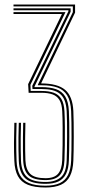

<svg xmlns="http://www.w3.org/2000/svg" viewBox="-20 -820 391 846"><path d="M180.5 6.2Q132.2 6.2 102.6 -5.9Q73 -18 58.9 -44Q44.8 -70 43.2 -111Q41.5 -147.2 41.6 -189.1Q41.8 -231 43.2 -278.8H53Q52 -242.5 51.6 -212.8Q51.2 -183 51.8 -158.1Q52.2 -133.2 53 -111.5Q54.5 -73 67.6 -48.8Q80.8 -24.5 108.1 -13.1Q135.5 -1.8 180.5 -1.8Q219.2 -1.8 243.5 -13.2Q267.8 -24.8 279.8 -49.2Q291.8 -73.8 293.5 -112.5Q294.2 -130.5 294.8 -158.6Q295.2 -186.8 295.2 -218.4Q295.2 -250 294.9 -279.8Q294.5 -309.5 293.5 -330.5Q291.2 -375.2 275.9 -399.9Q260.5 -424.5 232.9 -434.4Q205.2 -444.2 165.5 -444.2H146.8V-446.5L301 -766.5V-791.8H39.5V-800H310.8V-764.5L161 -452.5Q234.2 -452.2 267.1 -424Q300 -395.8 303.2 -331Q304.2 -309.5 304.6 -279.6Q305 -249.8 305 -217.9Q305 -186 304.5 -158Q304 -130 303.2 -112Q301.5 -70 288.2 -44Q275 -18 248.5 -5.9Q222 6.2 180.5 6.2ZM180.5 -26.5Q127.8 -26.5 106 -47.2Q84.2 -68 82.2 -112.8Q81.5 -134.8 81.1 -159.4Q80.8 -184 81.1 -213.5Q81.5 -243 82.2 -278.8H92Q91 -240 90.8 -210.6Q90.5 -181.2 90.9 -157.8Q91.2 -134.2 92 -113Q93.8 -72.8 113.4 -53.8Q133 -34.8 180.5 -34.8Q219 -34.8 235.9 -54.4Q252.8 -74 254.2 -115.2Q255.2 -139.8 255.8 -179.5Q256.2 -219.2 256 -260.1Q255.8 -301 254.2 -329.2Q252.8 -361.8 241.8 -379.5Q230.8 -397.2 211 -404.2Q191.2 -411.2 163 -411.2H106.2L104 -449.2L252.8 -758.2H39.5V-766.5H268.5L114 -446.2L115.2 -419.2H162.8Q194.8 -419.2 216.6 -411.4Q238.5 -403.5 250.4 -384Q262.2 -364.5 264 -329.5Q265.5 -301.8 265.8 -261.1Q266 -220.5 265.6 -180.4Q265.2 -140.2 264 -114Q262.2 -68 242.6 -47.2Q223 -26.5 180.5 -26.5ZM180.5 -10Q118 -10 91.5 -34.2Q65 -58.5 62.8 -111.8Q62 -133.8 61.5 -159Q61 -184.2 61.4 -214Q61.8 -243.8 62.8 -278.8H72.5Q71.5 -240.5 71.2 -211Q71 -181.5 71.4 -157.8Q71.8 -134 72.5 -112.2Q74.5 -63.5 98.6 -40.9Q122.8 -18.2 180.5 -18.2Q223.8 -18.2 247.8 -38.8Q271.8 -59.2 273.8 -113Q274.5 -131.8 275 -159.9Q275.5 -188 275.6 -219.4Q275.8 -250.8 275.4 -279.9Q275 -309 273.8 -330Q272.2 -358.2 264.8 -377.1Q257.2 -396 243.5 -407.1Q229.8 -418.2 209.5 -423Q189.2 -427.8 162.5 -427.8H123.2L122.2 -442L281.5 -770.5V-774.8H39.5V-783.2H291.2V-768.2L132 -438.8V-436.2H162.2Q200.5 -436.2 226.8 -427.1Q253 -418 267.2 -395Q281.5 -372 283.5 -330.2Q284.8 -308.5 285.1 -278.9Q285.5 -249.2 285.4 -217.9Q285.2 -186.5 284.8 -158.8Q284.2 -131 283.5 -113.2Q282.2 -76.5 270.9 -53.8Q259.5 -31 237.4 -20.5Q215.2 -10 180.5 -10Z"/></svg>

Font: Big Shoulders Inline Text Thin ExtraLight
Style: Regular
Weight: 250
Version: Version 2.002